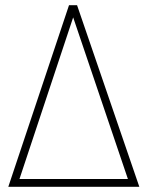

<svg xmlns="http://www.w3.org/2000/svg" viewBox="-20 -720 569 740"><path d="M517 0 277 -700H246L12 0ZM473 -30H55L262 -653Z"/></svg>

Font: Advent Pro
Style: ExtraLight
Weight: 250
Designer: Andreas Kalpakidis
Foundry: Andreas Kalpakidis
Version: Version 2.002 2007